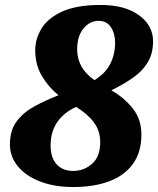

<svg xmlns="http://www.w3.org/2000/svg" viewBox="-20 -744 637 774"><path d="M275 10Q200 10 142.5 -12Q85 -34 52.5 -73Q20 -112 20 -162Q20 -218 46.5 -254Q73 -290 117.5 -314.5Q162 -339 216 -360Q176 -392 149 -437.5Q122 -483 122 -541Q122 -588 148 -630Q174 -672 232 -698Q290 -724 385 -724Q484 -724 540.5 -682.5Q597 -641 597 -578Q597 -528 575.5 -492.5Q554 -457 516 -430.5Q478 -404 429 -380Q481 -350 515.5 -306.5Q550 -263 550 -202Q550 -129 515 -82Q480 -35 418.5 -12.5Q357 10 275 10ZM361 -421Q406 -449 425 -487.5Q444 -526 444 -571Q444 -609 427 -634.5Q410 -660 378 -660Q342 -660 316.5 -629Q291 -598 291 -545Q291 -469 361 -421ZM275 -55Q319 -55 351.5 -84Q384 -113 384 -171Q384 -216 359 -250Q334 -284 287 -313Q238 -291 211 -252Q184 -213 184 -157Q184 -109 208 -82Q232 -55 275 -55Z"/></svg>

Font: Noto Serif Tamil Black
Style: Italic
Weight: 900
Italic angle: -12°
Designer: Indian Type Foundry, Tom Grace, and the Monotype Design Team
Foundry: Monotype Imaging Inc.
Version: Version 2.003; ttfautohint (v1.8.4.7-5d5b)